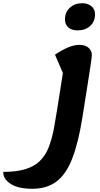

<svg xmlns="http://www.w3.org/2000/svg" viewBox="-148 -809 623 1194"><path d="M53 365Q-34 365 -81 335Q-128 305 -128 260Q-46 260 9.5 243Q65 226 99.5 192.5Q134 159 153.5 110Q173 61 186 -3Q195 -51 205 -113.5Q215 -176 225 -239.5Q235 -303 243 -355L194 -469Q239 -499 276 -514.5Q313 -530 345 -530Q382 -530 402.5 -512Q423 -494 423 -467Q423 -456 417 -414.5Q411 -373 398 -291Q385 -209 364 -76Q339 80 301 177.5Q263 275 203 320Q143 365 53 365ZM335 -620Q298 -620 277 -638.5Q256 -657 256 -688Q256 -733 286.5 -761Q317 -789 363 -789Q399 -789 421 -770Q443 -751 443 -720Q443 -675 412.5 -647.5Q382 -620 335 -620Z"/></svg>

Font: Lemonada SemiBold
Style: Regular
Weight: 600
Designer: Mohamed Gaber (Arabic), Eduardo Tunni (Latin)
Foundry: Kief Type Foundry
Version: Version 4.005; ttfautohint (v1.8.3)